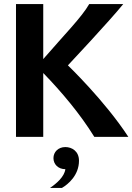

<svg xmlns="http://www.w3.org/2000/svg" viewBox="-20 -670 648 940"><path d="M300 50C265 50 241.7 74.2 241.7 104.2C241.7 134.2 265 158.3 300 158.3C295 195.8 256.7 228.3 225 250H283.3C313.3 232.5 366.7 188.3 366.7 116.7C366.7 70 331.7 50 300 50ZM58.3 -650V0H191.7V-312.5C280 -221.7 371.7 -113.3 441.7 0H608.3C492.5 -177.5 312.5 -350 312.5 -350C312.5 -350 516.7 -567.5 583.3 -650H416.7C380.8 -586.7 294.2 -499.2 191.7 -380.8V-650Z"/></svg>

Font: BoonHome
Style: Bold
Weight: 700
Designer: Sungsit Sawaiwan
Foundry: Sungsit Sawaiwan
Version: Version 0.2